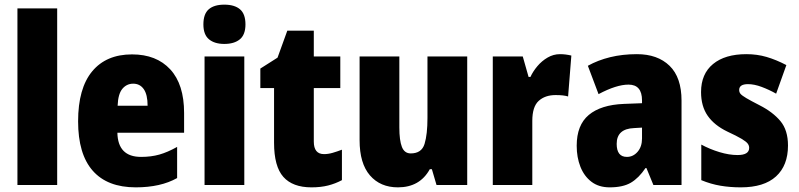

<svg xmlns="http://www.w3.org/2000/svg" viewBox="-20 -796 3438 826"><path d="M226 0H55V-760H226Z M548 -562Q653 -562 712.5 -497.5Q772 -433 772 -310V-225H485Q487 -121 587 -121Q630 -121 665.5 -131Q701 -141 742 -164V-30Q671 10 564 10Q442 10 379 -61.5Q316 -133 316 -274Q316 -416 376.5 -489Q437 -562 548 -562ZM553 -436Q525 -436 506.5 -414Q488 -392 486 -341H615Q615 -389 598.5 -412.5Q582 -436 553 -436Z M945 -776Q989 -776 1012.5 -756Q1036 -736 1036 -691Q1036 -647 1012 -627Q988 -607 945 -607Q903 -607 879 -627Q855 -647 855 -691Q855 -736 878 -756Q901 -776 945 -776ZM1031 -553V0H860V-553Z M1374 -133Q1392 -133 1411 -138.5Q1430 -144 1451 -152V-21Q1423 -6 1391.5 2Q1360 10 1320 10Q1239 10 1199 -35Q1159 -80 1159 -182V-417H1100V-501L1174 -548L1216 -664H1330V-553H1444V-417H1330V-187Q1330 -133 1374 -133Z M1990 -553V0H1858L1838 -68H1829Q1786 10 1692 10Q1616 10 1571.5 -41.5Q1527 -93 1527 -193V-553H1698V-248Q1698 -192 1709 -164Q1720 -136 1747 -136Q1794 -136 1806.5 -177Q1819 -218 1819 -289V-553Z M2389 -563Q2413 -563 2438 -557L2424 -381Q2414 -384 2401.5 -385.5Q2389 -387 2370 -387Q2325 -387 2297.5 -362Q2270 -337 2270 -276V0H2100V-553H2229L2254 -465H2262Q2273 -489 2292 -511.5Q2311 -534 2336 -548.5Q2361 -563 2389 -563Z M2720 -563Q2809 -563 2860.5 -513Q2912 -463 2912 -363V0H2791L2761 -73H2757Q2728 -30 2694 -10Q2660 10 2603 10Q2556 10 2524.5 -14Q2493 -38 2477 -78.5Q2461 -119 2461 -169Q2461 -258 2513 -301.5Q2565 -345 2664 -349L2742 -352V-364Q2742 -432 2684 -432Q2632 -432 2555 -391L2509 -513Q2552 -537 2605 -550Q2658 -563 2720 -563ZM2708 -245Q2633 -242 2633 -177Q2633 -121 2677 -121Q2704 -121 2723 -143Q2742 -165 2742 -200V-247Z M3370 -170Q3370 -84 3318.5 -37Q3267 10 3167 10Q3121 10 3079.5 3Q3038 -4 2997 -21V-174Q3034 -154 3075.5 -141.5Q3117 -129 3153 -129Q3203 -129 3203 -160Q3203 -170 3196.5 -178.5Q3190 -187 3170 -199Q3150 -211 3109 -230Q3053 -257 3024.5 -298Q2996 -339 2996 -400Q2996 -478 3047.5 -520.5Q3099 -563 3191 -563Q3237 -563 3278 -551Q3319 -539 3363 -516L3319 -393Q3289 -410 3257 -422Q3225 -434 3198 -434Q3160 -434 3160 -409Q3160 -399 3166 -392Q3172 -385 3190.5 -374Q3209 -363 3248 -343Q3305 -314 3337.5 -275Q3370 -236 3370 -170Z"/></svg>

Font: Noto Sans Lao Looped Condensed Black
Style: Regular
Weight: 900
Width: 3
Designer: Mark Frömberg, Ben Mitchell
Foundry: The Fontpad Ltd
Version: Version 1.002; ttfautohint (v1.8.4.7-5d5b)